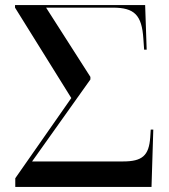

<svg xmlns="http://www.w3.org/2000/svg" viewBox="-20 -734 664 754"><path d="M40 0H575L582 -225H572L570 -195C565 -123 539 -100 463 -100H106L335 -422V-432L161 -704H423C508 -704 537 -675 543 -582L546 -539H556L550 -714H39V-704L260 -349L40 -34Z"/></svg>

Font: Noto Serif Display Medium
Style: Regular
Weight: 500
Designer: Monotype Design Team
Foundry: Monotype Imaging Inc.
Version: Version 2.009